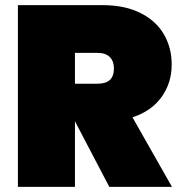

<svg xmlns="http://www.w3.org/2000/svg" viewBox="-20 -728 710 748"><path d="M49.8 0V-708H379.9Q465.8 -708 526.9 -677.5Q587.9 -647 618.4 -594.5Q648.9 -542 648.9 -476.1Q648.9 -405.3 609.4 -350.1Q569.8 -294.9 496.1 -271L649.9 0H405.8L272.9 -253.9H272V0ZM272 -401.9H359.9Q392.1 -401.9 408 -416.5Q423.8 -431.2 423.8 -461.9Q423.8 -489.7 407.5 -505.9Q391.1 -522 359.9 -522H272Z"/></svg>

Font: Poppins Black
Style: Regular
Weight: 900
Designer: Ninad Kale (Devanagari), Jonny Pinhorn (Latin)
Foundry: Indian Type Foundry
Version: 4.004